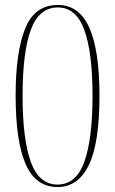

<svg xmlns="http://www.w3.org/2000/svg" viewBox="-20 -744 465 774"><path d="M212 10Q124 10 83.5 -82Q43 -174 43 -359Q43 -534 81.5 -629Q120 -724 213 -724Q299 -724 340 -632.5Q381 -541 381 -358Q381 -167 338 -78.5Q295 10 212 10ZM212 0Q287 0 320 -92Q353 -184 353 -358Q353 -532 320 -623Q287 -714 213 -714Q137 -714 104 -623Q71 -532 71 -358Q71 -184 104 -92Q137 0 212 0Z"/></svg>

Font: Noto Serif Display ExtraCondensed Thin
Style: Regular
Weight: 100
Width: 2
Designer: Monotype Design Team
Foundry: Monotype Imaging Inc.
Version: Version 2.009